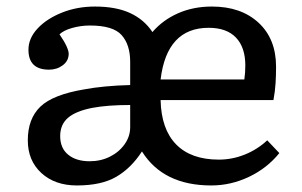

<svg xmlns="http://www.w3.org/2000/svg" viewBox="-20 -553 924 587"><path d="M215 14Q148 14 106.5 -24Q65 -62 65 -124Q65 -190 103.5 -227Q142 -264 239 -280Q265 -285 301 -288.5Q337 -292 378 -293V-364Q378 -416 352 -445.5Q326 -475 255 -475Q227 -475 200.5 -467.5Q174 -460 162 -448Q177 -426 183.5 -411.5Q190 -397 190 -389Q190 -367 172 -353.5Q154 -340 130 -340Q67 -340 67 -401Q67 -436 95 -466Q123 -496 169.5 -514.5Q216 -533 270 -533Q335 -533 378 -513Q421 -493 446 -455Q478 -492 524.5 -512.5Q571 -533 628 -533Q717 -533 770.5 -483.5Q824 -434 824 -349Q824 -323 822.5 -298.5Q821 -274 816 -247H471Q473 -158 518.5 -111.5Q564 -65 649 -65Q690 -65 728.5 -80.5Q767 -96 797 -124L834 -85Q797 -39 741.5 -12.5Q686 14 626 14Q479 14 414 -90Q381 -39 335.5 -12.5Q290 14 215 14ZM471 -310H727Q730 -330 730 -353Q730 -408 701.5 -438Q673 -468 618 -468Q490 -468 471 -310ZM254 -60Q288 -60 316 -74Q344 -88 361 -112Q378 -136 378 -164V-232Q308 -232 261 -223Q211 -213 187.5 -192.5Q164 -172 164 -137Q164 -100 188.5 -80Q213 -60 254 -60Z"/></svg>

Font: Literata 7pt
Style: Regular
Weight: 400
Designer: Latin by Veronika Burian and Jose Scaglione. Greek by Irene Vlachou. Cyrillic by Vera Evstafieva.
Foundry: TypeTogether
Version: Version 3.002